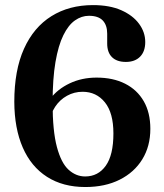

<svg xmlns="http://www.w3.org/2000/svg" viewBox="-20 -736 658 772"><path d="M354 -715.5Q421 -715.5 467.8 -694.8Q514.5 -674 539.2 -640.2Q564 -606.5 564 -567Q564 -529 543.2 -508Q522.5 -487 486 -487Q450 -487 430.5 -506Q411 -525 411 -561V-600.5Q411 -635 393 -653.8Q375 -672.5 337.5 -672.5Q308 -672.5 281.5 -654Q255 -635.5 234.8 -594.5Q214.5 -553.5 203 -486.5Q191.5 -419.5 191.5 -322Q191.5 -209.5 208.8 -145Q226 -80.5 255.8 -53.5Q285.5 -26.5 322.5 -26.5Q374.5 -26.5 405.2 -69.5Q436 -112.5 436 -199.5Q436 -282 401.8 -324.5Q367.5 -367 312 -367Q278.5 -367 249.5 -351Q220.5 -335 201.8 -306.8Q183 -278.5 180 -243L151.5 -255.5Q153.5 -301.5 182.8 -339.8Q212 -378 260.5 -401Q309 -424 368.5 -424Q434.5 -424 483 -399.5Q531.5 -375 558 -329Q584.5 -283 584.5 -218Q584.5 -148 552.2 -95.5Q520 -43 461.2 -13.5Q402.5 16 323 16Q233 16 169 -25Q105 -66 71.5 -142.8Q38 -219.5 37.5 -326.5Q37.5 -453.5 76.5 -540Q115.5 -626.5 186.8 -671Q258 -715.5 354 -715.5Z"/></svg>

Font: Fraunces SemiBold
Style: Regular
Weight: 600
Version: Version 1.000;[b76b70a41]